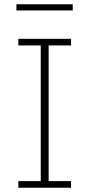

<svg xmlns="http://www.w3.org/2000/svg" viewBox="-20 -880 419 900"><path d="M313 0H66V-31H171V-667H66V-698H313V-667H208V-31H313ZM57 -831V-860H321V-831Z"/></svg>

Font: IBM Plex Sans ExtraLight
Style: Regular
Weight: 250
Designer: Mike Abbink, Paul van der Laan, Pieter van Rosmalen
Foundry: Bold Monday
Version: Version 3.201